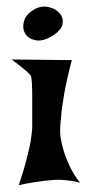

<svg xmlns="http://www.w3.org/2000/svg" viewBox="-20 -614 279 573"><path d="M14.6 -436.5 194.3 -434.6Q178.7 -375 171.4 -333Q164.1 -291 162.1 -262.7Q158.2 -230.5 160.2 -208Q163.1 -187.5 169.9 -164.1Q175.8 -144.5 187.5 -119.1Q199.2 -93.8 218.8 -68.4Q207 -72.3 193.4 -74.2Q179.7 -76.2 168 -77.1Q154.3 -78.1 140.6 -77.1Q127 -76.2 110.4 -74.2Q96.7 -72.3 77.1 -69.3Q57.6 -66.4 36.1 -61.5Q50.8 -105.5 59.1 -137.7Q67.4 -169.9 71.3 -191.4Q75.2 -216.8 76.2 -232.4Q76.2 -252 76.2 -276.9Q76.2 -301.8 76.2 -325.2Q76.2 -348.6 75.2 -366.7Q74.2 -384.8 71.3 -389.6L61.5 -399.4Q55.7 -404.3 44.4 -413.6Q33.2 -422.9 14.6 -436.5ZM84 -586.9Q104.5 -597.7 125.5 -592.8Q146.5 -587.9 158.2 -574.2Q169.9 -560.5 166.5 -542Q163.1 -523.4 134.8 -505.9Q106.4 -489.3 85 -494.1Q63.5 -499 54.7 -514.6Q45.9 -530.3 51.8 -551.3Q57.6 -572.3 84 -586.9Z"/></svg>

Font: Irish Grover
Style: Regular
Weight: 400
Designer: Squid
Foundry: Font Diner, Inc DBA Sideshow
Version: Version 1.001